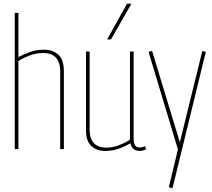

<svg xmlns="http://www.w3.org/2000/svg" viewBox="-20 -810 1154 1043"><path d="M60 0V-740H80V-500Q112 -517 146 -528.5Q180 -540 219 -540Q268 -540 297.5 -512.5Q327 -485 327 -423V0H307V-423Q307 -470 284.5 -496Q262 -522 214 -522Q179 -522 145.5 -510Q112 -498 80 -479V0Z M552 10Q505 10 476 -17Q447 -44 447 -103V-530H467V-103Q467 -58 489.5 -33Q512 -8 558 -8Q590 -8 623 -20Q656 -32 686 -51V-530H706V-55Q706 -29 715 -19Q724 -9 738 -9Q753 -9 768 -16L774 1Q763 6 754 8Q745 10 737 10Q720 10 706 -0.5Q692 -11 689 -32Q656 -13 622.5 -1.5Q589 10 552 10ZM562 -596 670 -790H694L583 -596Z M897 207 947 0H946L787 -528L806 -534L957 -37L1079 -533L1098 -528L917 213Z"/></svg>

Font: Georama SemiCondensed Thin
Style: Regular
Weight: 100
Width: 4
Designer: Jean-Baptiste Levee
Foundry: Production Type
Version: Version 1.000